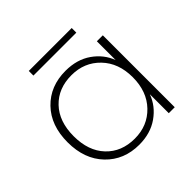

<svg xmlns="http://www.w3.org/2000/svg" viewBox="-176 -852 1025 1025"><g transform="rotate(-45 336.5 -340.0)"><path d="M316 -550Q402 -550 462 -508Q522 -466 546 -401V-543H591V0H546V-143Q522 -77 461.5 -34.5Q401 8 316 8Q201 8 127.5 -68.5Q54 -145 54 -272Q54 -399 127 -474.5Q200 -550 316 -550ZM546 -272Q546 -379 482.5 -445Q419 -511 322 -511Q222 -511 161 -447Q100 -383 100 -272Q100 -161 161 -96.5Q222 -32 322 -32Q419 -32 482.5 -98Q546 -164 546 -272ZM177 -653V-688H501V-653Z"/></g></svg>

Font: Poppins ExtraLight
Style: Regular
Weight: 275
Designer: Ninad Kale (Devanagari), Jonny Pinhorn (Latin)
Foundry: Indian Type Foundry
Version: Version 3.200;PS 1.000;hotconv 16.6.54;makeotf.lib2.5.65590